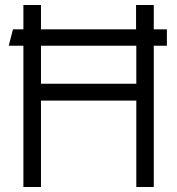

<svg xmlns="http://www.w3.org/2000/svg" viewBox="-20 -753 713 773"><path d="M599.1 -732.9V-634.8H651.9V-568.8H599.1V0H528.8V-348.1H145V0H74.2V-568.8H15.1L32.2 -634.8H74.2V-732.9H145V-634.8H527.8V-732.9ZM145 -416H528.8V-568.8H145Z"/></svg>

Font: Kreadon
Style: Regular
Weight: 400
Designer: kohakuno
Foundry: StudioGnu
Version: Version 1.000;Glyphs 3.1.2 (3151)